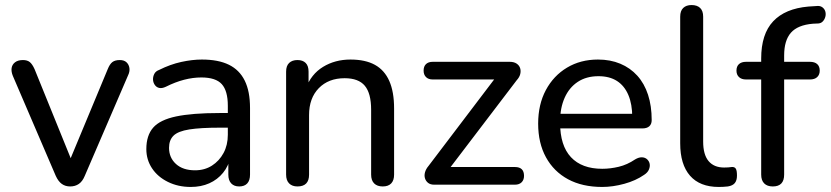

<svg xmlns="http://www.w3.org/2000/svg" viewBox="-20 -732 3293 761"><path d="M258 7Q239 7 225 -3Q211 -13 201 -35L31 -431Q24 -448 26 -462Q28 -476 39.5 -485Q51 -494 71 -494Q88 -494 98 -486Q108 -478 117 -458L274 -71H246L407 -458Q415 -478 425.5 -486Q436 -494 455 -494Q472 -494 481.5 -485Q491 -476 493 -462Q495 -448 487 -432L316 -35Q307 -13 292.5 -3Q278 7 258 7Z M736 9Q686 9 645.5 -11Q605 -31 582.5 -65Q560 -99 560 -141Q560 -195 587 -226Q614 -257 678 -270.5Q742 -284 850 -284H897V-226H852Q775 -226 730.5 -219Q686 -212 668 -194.5Q650 -177 650 -146Q650 -107 677.5 -82Q705 -57 753 -57Q791 -57 820 -75.5Q849 -94 866 -125.5Q883 -157 883 -198V-313Q883 -372 859 -398.5Q835 -425 778 -425Q745 -425 710 -416Q675 -407 637 -388Q622 -381 611 -383.5Q600 -386 593.5 -395.5Q587 -405 586.5 -416.5Q586 -428 591.5 -439Q597 -450 611 -455Q655 -477 698.5 -486.5Q742 -496 780 -496Q845 -496 887 -475.5Q929 -455 950 -412.5Q971 -370 971 -304V-40Q971 -17 960 -5Q949 7 928 7Q908 7 896.5 -5Q885 -17 885 -40V-111H894Q886 -74 864 -47Q842 -20 809.5 -5.5Q777 9 736 9Z M1159 7Q1138 7 1126 -5Q1114 -17 1114 -40V-448Q1114 -471 1126 -482.5Q1138 -494 1159 -494Q1180 -494 1191.5 -482.5Q1203 -471 1203 -448V-366L1192 -381Q1213 -438 1260.5 -467Q1308 -496 1369 -496Q1428 -496 1466 -475Q1504 -454 1523 -411Q1542 -368 1542 -302V-40Q1542 -17 1530.5 -5Q1519 7 1497 7Q1475 7 1463 -5Q1451 -17 1451 -40V-297Q1451 -362 1426 -392Q1401 -422 1346 -422Q1282 -422 1243.5 -382.5Q1205 -343 1205 -276V-40Q1205 7 1159 7Z M1701 0Q1686 0 1677 -7Q1668 -14 1664.5 -25Q1661 -36 1664.5 -49Q1668 -62 1679 -75L1956 -440V-417H1695Q1678 -417 1668.5 -426.5Q1659 -436 1659 -452Q1659 -469 1668.5 -478Q1678 -487 1695 -487H2000Q2017 -487 2027.5 -480Q2038 -473 2041.5 -462Q2045 -451 2042 -438.5Q2039 -426 2028 -414L1747 -45V-70H2021Q2057 -70 2057 -35Q2057 -19 2047.5 -9.5Q2038 0 2021 0Z M2367 9Q2288 9 2231.5 -21.5Q2175 -52 2144 -108.5Q2113 -165 2113 -242Q2113 -318 2143.5 -375Q2174 -432 2227.5 -464Q2281 -496 2350 -496Q2399 -496 2438.5 -479.5Q2478 -463 2506 -432Q2534 -401 2548.5 -356.5Q2563 -312 2563 -256Q2563 -240 2553.5 -231.5Q2544 -223 2526 -223H2184V-281H2503L2486 -267Q2486 -319 2470.5 -355.5Q2455 -392 2425.5 -411Q2396 -430 2352 -430Q2304 -430 2270 -407.5Q2236 -385 2218 -344.5Q2200 -304 2200 -251V-245Q2200 -155 2243 -109Q2286 -63 2367 -63Q2399 -63 2432.5 -71Q2466 -79 2497 -100Q2512 -109 2524.5 -108.5Q2537 -108 2545 -100.5Q2553 -93 2555 -82.5Q2557 -72 2552 -60Q2547 -48 2533 -39Q2500 -16 2454.5 -3.5Q2409 9 2367 9Z M2829 9Q2754 9 2715 -35.5Q2676 -80 2676 -164V-666Q2676 -689 2688 -700.5Q2700 -712 2721 -712Q2743 -712 2755 -700.5Q2767 -689 2767 -666V-171Q2767 -119 2788.5 -93.5Q2810 -68 2850 -68Q2859 -68 2866 -68.5Q2873 -69 2880 -70Q2891 -71 2896 -64Q2901 -57 2901 -36Q2901 -17 2892.5 -6.5Q2884 4 2865 7Q2856 8 2847 8.5Q2838 9 2829 9Z M3043 7Q3021 7 3009 -5Q2997 -17 2997 -40V-417H2937Q2919 -417 2909 -426.5Q2899 -436 2899 -452Q2899 -469 2909 -478Q2919 -487 2937 -487H3022L2997 -463V-500Q2997 -597 3044.5 -647.5Q3092 -698 3184 -706L3215 -708Q3230 -710 3239 -703.5Q3248 -697 3251 -687Q3254 -677 3251.5 -666.5Q3249 -656 3242 -648Q3235 -640 3224 -639L3202 -638Q3142 -633 3115 -602.5Q3088 -572 3088 -512V-472L3075 -487H3190Q3209 -487 3219 -478Q3229 -469 3229 -452Q3229 -436 3219 -426.5Q3209 -417 3190 -417H3088V-40Q3088 7 3043 7Z"/></svg>

Font: Nunito Medium
Style: Regular
Weight: 500
Designer: Vernon Adams
Foundry: Vernon Adams
Version: Version 3.601